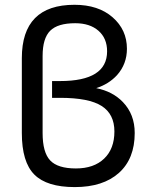

<svg xmlns="http://www.w3.org/2000/svg" viewBox="-20 -762 610 794"><path d="M289.1 11.7Q173.8 11.7 122.1 -40Q70.3 -91.8 70.3 -211.9V-521.5Q70.3 -742.2 288.1 -742.2Q386.7 -742.2 445.8 -690.4Q504.9 -638.7 504.9 -560.5Q504.9 -497.1 463.9 -451.2Q429.7 -414.1 377.9 -397.5Q446.3 -383.8 488.3 -339.8Q537.1 -289.1 537.1 -211.9Q537.1 -105.5 471.7 -46.9Q406.2 11.7 289.1 11.7ZM156.2 -530.3V-211.9Q156.2 -131.8 187.5 -98.6Q218.8 -65.4 293.9 -65.4Q368.2 -65.4 410.6 -106Q453.1 -146.5 453.1 -218.3Q453.1 -290 400.4 -323.7Q347.7 -357.4 228.5 -357.4H195.3V-426.8H228.5Q422.9 -426.8 422.9 -549.8Q422.9 -603.5 387.2 -634.8Q351.6 -666 291 -666Q218.8 -666 187.5 -634.8Q156.2 -603.5 156.2 -530.3Z"/></svg>

Font: Gen Shin Gothic Regular
Style: Regular
Weight: 400
Designer: [Source Han Sans]
Ryoko NISHIZUKA  (kana & ideographs); Paul D. Hunt (Latin, Greek & Cyrillic); Wenlong ZHANG  (bopomofo
Version: Version 1.002.20150607